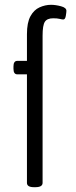

<svg xmlns="http://www.w3.org/2000/svg" viewBox="-20 -776 316 798"><path d="M121 2Q92 2 92 -16V-467H52Q36 -467 36 -490V-500Q36 -523 52 -523H92V-634Q92 -682 106.5 -708.5Q121 -735 144.5 -745.5Q168 -756 192 -756Q211 -756 233.5 -750Q256 -744 256 -731Q256 -725 253.5 -710Q251 -695 243 -695Q238 -695 228 -697.5Q218 -700 201 -700Q176 -700 166.5 -685.5Q157 -671 157 -628V-16Q157 2 127 2Z"/></svg>

Font: Asap Condensed Light
Style: Regular
Weight: 300
Width: 3
Designer: Pablo Cosgaya
Foundry: Omnibus-Type
Version: Version 3.001; ttfautohint (v1.8.4.7-5d5b)